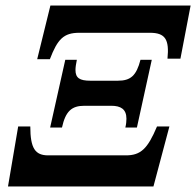

<svg xmlns="http://www.w3.org/2000/svg" viewBox="-20 -677 712 697"><path d="M537 0 595 -218H550C516 -137 491 -113 437 -113H155C108 -113 90 -138 90 -218H46L9 0ZM161 -462C189 -535 211 -558 268 -558H524C580 -558 595 -534 588 -464H635L672 -657H163L115 -462ZM205 -214C218 -273 240 -293 286 -293H384C418 -293 439 -281 439 -246C439 -237 438 -226 435 -214H477L531 -460H490C475 -402 454 -384 408 -384H308C269 -384 254 -394 254 -423C254 -433 256 -445 259 -460H217L162 -214Z"/></svg>

Font: STIX Two Text
Style: Bold Italic
Weight: 700
Italic angle: -12°
Designer: Ross Mills, John Hudson & Paul Hanslow, Tiro Typeworks Ltd; with prior portions MicroPress Inc. and Coen Hoffman, Elsevi
Foundry: Tiro Typeworks Ltd
Version: Version 2.13 b171